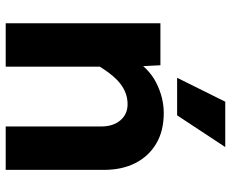

<svg xmlns="http://www.w3.org/2000/svg" viewBox="-90 -740 829 690"><g transform="rotate(90 325.0 -394.5)"><path d="M434 0V-343Q434 -386 412 -412Q390 -438 354 -438Q313 -438 278.5 -410.5Q244 -383 206 -316L184 -448Q222 -513 276 -540.5Q330 -568 386 -568Q450 -568 495.5 -541Q541 -514 565.5 -466Q590 -418 590 -353V0ZM63 0V-556H214L219 -457V0ZM259 -616 345 -789H508L394 -616Z"/></g></svg>

Font: Azeret Mono
Style: Bold
Weight: 700
Designer: Martin Vácha
Foundry: Displaay
Version: Version 1.002